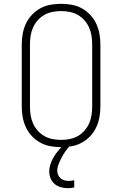

<svg xmlns="http://www.w3.org/2000/svg" viewBox="-20 -763 640 1006"><path d="M300 8Q272 8 244 3Q216 -2 191.5 -15.5Q167 -29 147.5 -49.5Q128 -70 116 -95.5Q104 -121 99 -149Q94 -177 94 -205V-530Q94 -558 99 -586Q104 -614 116 -639.5Q128 -665 147.5 -685.5Q167 -706 191.5 -719.5Q216 -733 244 -738Q272 -743 300 -743Q328 -743 356 -738Q384 -733 408.5 -719.5Q433 -706 452.5 -685.5Q472 -665 484 -639.5Q496 -614 501 -586Q506 -558 506 -530V-205Q506 -177 501 -149Q496 -121 484 -95.5Q472 -70 452.5 -49.5Q433 -29 408.5 -15.5Q384 -2 356 3Q328 8 300 8ZM300 -30Q323 -30 345.5 -34.5Q368 -39 387.5 -50Q407 -61 422.5 -78.5Q438 -96 447 -116.5Q456 -137 459.5 -159.5Q463 -182 463 -205V-530Q463 -553 459.5 -575.5Q456 -598 447 -618.5Q438 -639 422.5 -656.5Q407 -674 387.5 -685Q368 -696 345.5 -700.5Q323 -705 300 -705Q277 -705 254.5 -700.5Q232 -696 212.5 -685Q193 -674 177.5 -656.5Q162 -639 153 -618.5Q144 -598 140.5 -575.5Q137 -553 137 -530V-205Q137 -182 140.5 -159.5Q144 -137 153 -116.5Q162 -96 177.5 -78.5Q193 -61 212.5 -50Q232 -39 254.5 -34.5Q277 -30 300 -30ZM335 223Q317 223 299 218Q281 213 267 201.5Q253 190 245.5 172.5Q238 155 238 137Q238 117 244.5 97Q251 77 261.5 59.5Q272 42 285.5 26Q299 10 314 -4L319 -8H347V0Q334 14 323 29.5Q312 45 303.5 61.5Q295 78 287.5 96Q280 114 280 132Q280 144 285 154.5Q290 165 298.5 172Q307 179 318 182Q329 185 341 185Q348 185 355 184Q362 183 369 181V219Q361 221 352.5 222Q344 223 335 223Z"/></svg>

Font: Iosevka Etoile Extralight
Style: Regular
Weight: 200
Designer: Belleve Invis
Foundry: Belleve Invis
Version: Version 22.1.2; ttfautohint (v1.8.4)